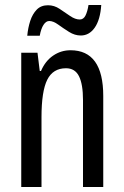

<svg xmlns="http://www.w3.org/2000/svg" viewBox="-20 -748 496 768"><path d="M262 -547Q393 -547 393 -364V0H312V-348Q312 -411 296 -443Q280 -475 244 -475Q192 -475 169 -429Q146 -383 146 -279V0H65V-537H130L139 -464H144Q161 -504 192.5 -525.5Q224 -547 262 -547ZM89 -605Q92 -637 101 -664.5Q110 -692 127 -709.5Q144 -727 172 -727Q197 -727 218.5 -712.5Q240 -698 260.5 -684Q281 -670 299 -670Q314 -670 322 -686Q330 -702 334 -728H385Q381 -669 359 -637.5Q337 -606 303 -606Q279 -606 256 -620.5Q233 -635 213 -649.5Q193 -664 177 -664Q164 -664 154 -648.5Q144 -633 139 -605Z"/></svg>

Font: Noto Sans Sinhala ExtraCondensed
Style: Regular
Weight: 400
Width: 2
Designer: Jelle Bosma - Monotype Design Team
Foundry: Monotype Imaging Inc.
Version: Version 2.006; ttfautohint (v1.8.4.7-5d5b)